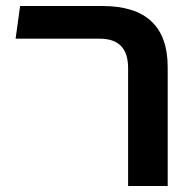

<svg xmlns="http://www.w3.org/2000/svg" viewBox="-20 -620 634 640"><path d="M407 0V-393Q407 -491 313 -491H32L47 -600H321Q539 -600 539 -396V0Z"/></svg>

Font: Noto Sans Hebrew Condensed SemiBold
Style: Regular
Weight: 600
Width: 3
Designer: Ben Nathan
Foundry: Google LLC
Version: Version 3.001; ttfautohint (v1.8.4.7-5d5b)